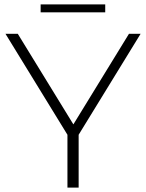

<svg xmlns="http://www.w3.org/2000/svg" viewBox="-20 -854 665 874"><path d="M287 0V-254L299 -221L5 -700H61L328 -265H300L567 -700H620L326 -221L338 -254V0ZM165 -798V-834H459V-798Z"/></svg>

Font: MOST Montserrat Light
Style: Regular
Weight: 300
Designer: Julieta Ulanovsky
Foundry: Julieta Ulanovsky
Version: Version 8.000;March 11, 2024;FontCreator 15.0.0.2926 64-bit